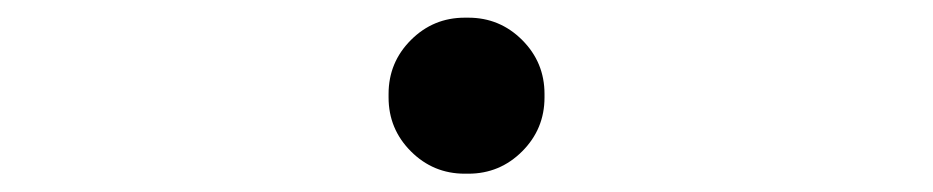

<svg xmlns="http://www.w3.org/2000/svg" viewBox="-20 -467 1040 214"><path d="M498 -273.4Q462.9 -273.4 438 -298.3Q413.1 -323.2 413.1 -358.4V-362.3Q413.1 -397.5 438 -422.4Q462.9 -447.3 498 -447.3H502Q537.1 -447.3 562 -422.4Q586.9 -397.5 586.9 -362.3V-358.4Q586.9 -323.2 562 -298.3Q537.1 -273.4 502 -273.4Z"/></svg>

Font: Rounded-X Mgen+ 1mn bold
Style: Bold
Weight: 700
Designer: [Source Han Sans]
Ryoko NISHIZUKA  (kana & ideographs); Paul D. Hunt (Latin, Greek & Cyrillic); Wenlong ZHANG  (bopomofo
Version: Version 1.059.20150602